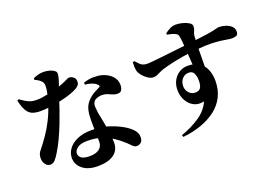

<svg xmlns="http://www.w3.org/2000/svg" viewBox="-118 -1157 2236 1574"><g transform="rotate(-20 1000.0 -369.5)"><path d="M509 63Q425 63 377 24.5Q329 -14 329 -73Q329 -114 355 -150.5Q381 -187 432.5 -210Q484 -233 558 -233Q642 -233 701 -214Q760 -195 801 -173Q851 -148 884.5 -115Q918 -82 918 -44Q918 -11 901.5 3Q885 17 866 17Q850 17 838 7.5Q826 -2 811.5 -17.5Q797 -33 775 -51Q747 -76 708 -102Q669 -128 616 -145Q563 -162 494 -162Q434 -162 407 -139.5Q380 -117 380 -94Q380 -69 401.5 -53Q423 -37 474 -37Q508 -37 533 -46.5Q558 -56 572 -75Q586 -94 586 -123Q587 -147 585.5 -180.5Q584 -214 583.5 -249Q583 -284 583 -313Q583 -362 591.5 -397Q600 -432 621 -459Q652 -496 686.5 -514.5Q721 -533 744 -545Q745 -551 742 -557Q739 -563 732 -568Q717 -582 692 -590.5Q667 -599 635 -602L634 -619Q679 -635 721 -635Q763 -635 794 -627Q846 -612 877.5 -579Q909 -546 909 -501Q909 -475 899 -457.5Q889 -440 863 -440Q841 -440 822 -448.5Q803 -457 782 -465.5Q761 -474 731 -474Q711 -473 690.5 -465Q670 -457 661 -441Q651 -425 652.5 -400Q654 -375 658 -345Q662 -325 668.5 -293.5Q675 -262 681.5 -225Q688 -188 693 -149Q698 -110 698 -75Q698 -7 648 28Q598 63 509 63ZM148 -82Q119 -82 103.5 -105.5Q88 -129 88 -157Q88 -177 93.5 -193Q99 -209 114 -226Q150 -270 184.5 -320.5Q219 -371 248.5 -430.5Q278 -490 300 -560Q309 -590 315.5 -615.5Q322 -641 325.5 -664Q329 -687 329 -706Q329 -722 322.5 -733.5Q316 -745 303 -755Q291 -765 279 -771Q267 -777 260 -780V-794Q275 -802 300 -809Q325 -816 348 -816Q380 -816 405.5 -808Q431 -800 446 -787Q456 -780 457 -767.5Q458 -755 453.5 -735Q449 -715 439 -686Q429 -657 414 -615Q408 -597 396 -559.5Q384 -522 367 -472.5Q350 -423 328.5 -368Q307 -313 281.5 -258Q256 -203 227 -156Q207 -122 189 -102Q171 -82 148 -82ZM221 -522Q178 -522 149.5 -533.5Q121 -545 102.5 -576.5Q84 -608 70 -668L84 -675Q105 -660 125 -647.5Q145 -635 168 -627Q191 -619 223 -619Q248 -619 276 -623.5Q304 -628 330 -633.5Q356 -639 372 -643Q428 -658 460 -671Q492 -684 508 -692.5Q524 -701 532 -701Q549 -701 568 -688Q587 -675 587 -648Q587 -630 579 -619.5Q571 -609 557 -599Q533 -584 492.5 -570Q452 -556 404.5 -545.5Q357 -535 309 -528.5Q261 -522 221 -522Z M1241 60Q1333 28 1404.5 -20.5Q1476 -69 1506 -139Q1455 -127 1416 -147.5Q1377 -168 1355 -209Q1333 -250 1333 -300Q1333 -347 1352.5 -382.5Q1372 -418 1405 -438.5Q1438 -459 1479 -459Q1544 -459 1581.5 -431.5Q1619 -404 1635.5 -360.5Q1652 -317 1652 -268Q1652 -188 1621 -127.5Q1590 -67 1534.5 -25Q1479 17 1406 42.5Q1333 68 1248 77ZM1465 -231Q1500 -231 1512.5 -253Q1525 -275 1525 -316Q1525 -351 1512.5 -377Q1500 -403 1468 -403Q1433 -403 1410.5 -377.5Q1388 -352 1388 -312Q1388 -281 1409.5 -256Q1431 -231 1465 -231ZM1184 -466Q1164 -466 1139.5 -481.5Q1115 -497 1096 -520Q1077 -543 1071 -564Q1067 -582 1066.5 -602Q1066 -622 1067 -639L1081 -645Q1100 -624 1113 -611.5Q1126 -599 1139 -594Q1152 -589 1169 -588Q1186 -587 1225.5 -591Q1265 -595 1316 -600.5Q1367 -606 1418.5 -612Q1470 -618 1513.5 -623Q1557 -628 1580 -630Q1663 -640 1710 -647Q1757 -654 1780.5 -659.5Q1804 -665 1812 -667.5Q1820 -670 1826 -670Q1856 -670 1885.5 -660.5Q1915 -651 1934.5 -632.5Q1954 -614 1954 -588Q1954 -560 1939 -553Q1924 -546 1899 -546Q1881 -546 1858 -550.5Q1835 -555 1802 -559Q1769 -563 1720.5 -564.5Q1672 -566 1602 -559Q1531 -554 1470.5 -543.5Q1410 -533 1364.5 -522.5Q1319 -512 1290 -503Q1266 -496 1249 -487Q1232 -478 1217.5 -472Q1203 -466 1184 -466ZM1523 -417Q1523 -427 1521.5 -453.5Q1520 -480 1517.5 -515Q1515 -550 1512.5 -586.5Q1510 -623 1507 -655Q1504 -687 1500 -707Q1498 -719 1493 -725.5Q1488 -732 1476 -737Q1464 -744 1445.5 -748.5Q1427 -753 1407 -757L1406 -769Q1425 -784 1450 -797Q1475 -810 1501 -810Q1532 -810 1563 -801.5Q1594 -793 1615 -779.5Q1636 -766 1636 -748Q1636 -726 1627 -708.5Q1618 -691 1616 -673Q1614 -655 1613 -614.5Q1612 -574 1611 -523Q1610 -472 1610 -421Q1610 -370 1611 -332Z"/></g></svg>

Font: Noto Serif HK ExtraLight ExtraBold
Style: Regular
Weight: 800
Version: Version 2.003-H1;hotconv 1.1.1;makeotfexe 2.6.0